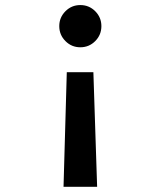

<svg xmlns="http://www.w3.org/2000/svg" viewBox="-20 -547 626 748"><path d="M227.5 180.7 240.2 -265.6H343.8L358.4 180.7ZM293 -527.3Q327.1 -527.3 351.1 -503.2Q375 -479 375 -445.3Q375 -411.1 351.1 -387Q327.1 -362.8 293 -362.8Q258.8 -362.8 234.9 -387Q210.9 -411.1 210.9 -445.3Q210.9 -479 234.9 -503.2Q258.8 -527.3 293 -527.3Z"/></svg>

Font: CaskaydiaCove NFP SemiBold
Style: Regular
Weight: 600
Designer: Aaron Bell
Foundry: Saja Typeworks
Version: Version 2111.001; VTT 6.35;Nerd Fonts 3.1.1